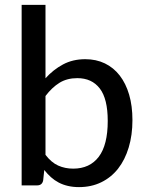

<svg xmlns="http://www.w3.org/2000/svg" viewBox="-20 -758 602 785"><path d="M166 -125Q190 -93.5 218 -81Q246 -68.5 279 -68.5Q347 -68.5 383.8 -117Q420.5 -165.5 420.5 -263.5Q420.5 -354 388 -396.2Q355.5 -438.5 296 -438.5Q254 -438.5 223.2 -419.5Q192.5 -400.5 166 -365.5ZM166 -438Q197.5 -473 237.5 -494.5Q277.5 -516 328.5 -516Q373 -516 408.8 -498.8Q444.5 -481.5 469.5 -449.2Q494.5 -417 508 -371Q521.5 -325 521.5 -267Q521.5 -205.5 506.2 -155Q491 -104.5 462.8 -68.5Q434.5 -32.5 394 -12.8Q353.5 7 303 7Q278.5 7 258 2.2Q237.5 -2.5 220.2 -11.5Q203 -20.5 188.5 -33.5Q174 -46.5 161 -63L156.5 -20.5Q152.5 0 131.5 0H68.5V-738H166Z"/></svg>

Font: Lato 2
Style: Regular
Weight: 500
Designer: Lukasz Dziedzic with Adam Twardoch and Botio Nikoltchev
Foundry: tyPoland Lukasz Dziedzic
Version: Version 2.015; 2015-08-06; http://www.latofonts.com/